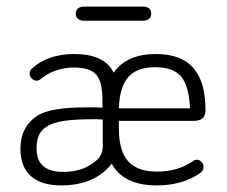

<svg xmlns="http://www.w3.org/2000/svg" viewBox="-20 -553 689 583"><path d="M291 -226Q277 -227 268.5 -227Q260 -227 253.5 -227Q247 -227 241 -227Q134 -227 94 -202Q42 -168 42 -101Q42 -47 73.5 -18.5Q105 10 165 10Q217 10 256 -7Q295 -24 320 -57Q328 -68 332.5 -82Q337 -96 337 -111V-226Q337 -277 333.5 -301Q330 -325 321 -340Q291 -389 205 -389Q167 -389 135 -378.5Q103 -368 78 -346Q70 -339 70 -329Q70 -321 76.5 -314.5Q83 -308 91 -308Q98 -308 105 -314Q124 -330 150 -339Q176 -348 205 -348Q253 -348 272 -326.5Q291 -305 291 -250ZM292 -190V-111Q292 -93 285 -80.5Q278 -68 261 -57Q226 -31 172 -31Q91 -31 91 -102Q91 -126 98 -142Q105 -158 121 -168Q140 -181 175 -186Q210 -191 264 -191Q270 -191 276 -191Q282 -191 292 -190ZM341 -186H569Q586 -186 595 -194Q604 -202 604 -218Q604 -303 569 -344Q533 -389 453 -389Q375 -389 335.5 -345.5Q296 -302 296 -215V-164Q296 -76 335.5 -33Q375 10 455 10Q494 10 526.5 1Q559 -8 584 -25Q592 -30 595 -35Q598 -40 598 -46Q598 -55 592 -61.5Q586 -68 577 -68Q571 -68 565 -63Q541 -47 514.5 -39.5Q488 -32 457 -32Q397 -32 369 -63.5Q341 -95 341 -163ZM557 -224H341Q343 -289 369.5 -319Q396 -349 451 -349Q506 -349 530 -320.5Q554 -292 557 -224ZM236 -533Q224 -533 217 -527.5Q210 -522 210 -511Q210 -501 217 -495.5Q224 -490 236 -490H413Q426 -490 432.5 -495.5Q439 -501 439 -511Q439 -522 432.5 -527.5Q426 -533 413 -533Z"/></svg>

Font: Beiruti Light
Style: Regular
Weight: 300
Designer: Arlette Boutros
Foundry: Boutros
Version: Version 1.41